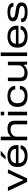

<svg xmlns="http://www.w3.org/2000/svg" viewBox="2224 -2988 776 5264"><g transform="rotate(-90 2612.0 -356.0)"><path d="M255 0 7 -527H114L242 -248Q249 -233 260 -207.5Q271 -182 283 -155Q295 -128 303 -106H311Q319 -126 329 -151.5Q339 -177 350 -203Q361 -229 370 -248L498 -527H601L353 0Z M971 12Q874 12 806 -17.5Q738 -47 701.5 -108.5Q665 -170 665 -263Q665 -355 700.5 -416Q736 -477 804 -508Q872 -539 968 -539Q1069 -539 1135 -507Q1201 -475 1233 -418.5Q1265 -362 1265 -286V-237H769Q770 -175 797 -137.5Q824 -100 870 -83.5Q916 -67 976 -67Q1015 -67 1047.5 -76.5Q1080 -86 1105 -101.5Q1130 -117 1145 -137Q1160 -157 1162 -178H1260Q1259 -144 1242 -110Q1225 -76 1189.5 -48.5Q1154 -21 1099.5 -4.5Q1045 12 971 12ZM769 -308H1162Q1162 -351 1146 -380Q1130 -409 1102.5 -426.5Q1075 -444 1039.5 -452Q1004 -460 966 -460Q912 -460 868.5 -444Q825 -428 799 -394Q773 -360 769 -308ZM871 -591 987 -724H1110V-719L958 -591Z M1399 0V-724H1497V-446H1503Q1532 -483 1568.5 -503Q1605 -523 1643.5 -531Q1682 -539 1718 -539Q1789 -539 1837 -518Q1885 -497 1909.5 -452.5Q1934 -408 1934 -336V0H1836V-318Q1836 -361 1825 -388Q1814 -415 1794 -429.5Q1774 -444 1747 -449.5Q1720 -455 1688 -455Q1640 -455 1596 -434.5Q1552 -414 1524.5 -377.5Q1497 -341 1497 -291V0Z M2082 -629V-724H2180V-629ZM2082 0V-527H2180V0Z M2615 12Q2516 12 2448.5 -19Q2381 -50 2347 -111.5Q2313 -173 2313 -264Q2313 -355 2347 -416Q2381 -477 2448.5 -508Q2516 -539 2615 -539Q2673 -539 2723.5 -525.5Q2774 -512 2811 -485Q2848 -458 2869 -419Q2890 -380 2890 -327H2791Q2791 -373 2766 -402Q2741 -431 2700.5 -445.5Q2660 -460 2615 -460Q2556 -460 2510.5 -440.5Q2465 -421 2440 -380Q2415 -339 2415 -274V-254Q2415 -189 2440.5 -147.5Q2466 -106 2511.5 -86.5Q2557 -67 2617 -67Q2662 -67 2702.5 -81.5Q2743 -96 2768.5 -125.5Q2794 -155 2794 -200H2890Q2890 -147 2868.5 -107.5Q2847 -68 2810 -41.5Q2773 -15 2723 -1.5Q2673 12 2615 12Z M3234 12Q3128 12 3073 -35.5Q3018 -83 3018 -190V-527H3116V-208Q3116 -165 3126.5 -138Q3137 -111 3157.5 -96.5Q3178 -82 3205 -77Q3232 -72 3264 -72Q3312 -72 3356 -92Q3400 -112 3427.5 -149Q3455 -186 3455 -236V-527H3553V0H3475L3467 -93H3459Q3430 -51 3392 -28.5Q3354 -6 3313 3Q3272 12 3234 12Z M3707 0V-724H3805V0Z M4244 12Q4147 12 4079 -17.5Q4011 -47 3974.5 -108.5Q3938 -170 3938 -263Q3938 -355 3973.5 -416Q4009 -477 4077 -508Q4145 -539 4241 -539Q4342 -539 4408 -507Q4474 -475 4506 -418.5Q4538 -362 4538 -286V-237H4042Q4043 -175 4070 -137.5Q4097 -100 4143 -83.5Q4189 -67 4249 -67Q4288 -67 4320.5 -76.5Q4353 -86 4378 -101.5Q4403 -117 4418 -137Q4433 -157 4435 -178H4533Q4532 -144 4515 -110Q4498 -76 4462.5 -48.5Q4427 -21 4372.5 -4.5Q4318 12 4244 12ZM4042 -308H4435Q4435 -351 4419 -380Q4403 -409 4375.5 -426.5Q4348 -444 4312.5 -452Q4277 -460 4239 -460Q4185 -460 4141.5 -444Q4098 -428 4072 -394Q4046 -360 4042 -308Z M4908 12Q4850 12 4800.5 2.5Q4751 -7 4714 -26Q4677 -45 4657 -74.5Q4637 -104 4637 -145Q4637 -150 4637.5 -155Q4638 -160 4639 -164H4739Q4739 -162 4738.5 -158Q4738 -154 4738 -152Q4738 -117 4763 -97.5Q4788 -78 4827.5 -70.5Q4867 -63 4909 -63Q4954 -63 4992.5 -70Q5031 -77 5055 -94Q5079 -111 5079 -142Q5079 -176 5056 -192.5Q5033 -209 4989 -217Q4945 -225 4883 -234Q4832 -242 4790.5 -253Q4749 -264 4719.5 -281Q4690 -298 4674.5 -324Q4659 -350 4659 -388Q4659 -425 4675 -453Q4691 -481 4723 -500Q4755 -519 4803.5 -529Q4852 -539 4917 -539Q4976 -539 5021 -528.5Q5066 -518 5097.5 -498.5Q5129 -479 5146 -451.5Q5163 -424 5163 -391Q5163 -387 5163 -384Q5163 -381 5162 -376H5062V-380Q5062 -413 5041 -431Q5020 -449 4987.5 -456Q4955 -463 4917 -463Q4895 -463 4868 -461Q4841 -459 4815.5 -452Q4790 -445 4774 -432.5Q4758 -420 4758 -397Q4758 -369 4783 -354Q4808 -339 4848.5 -331.5Q4889 -324 4936 -317Q4984 -310 5028 -301.5Q5072 -293 5105.5 -276.5Q5139 -260 5158.5 -231Q5178 -202 5178 -155Q5178 -110 5160 -78Q5142 -46 5107.5 -26Q5073 -6 5023 3Q4973 12 4908 12Z"/></g></svg>

Font: Archivo Expanded
Style: Regular
Weight: 400
Width: 7
Designer: Hector Gatti
Foundry: Omnibus-Type
Version: Version 2.001